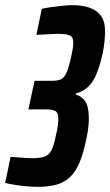

<svg xmlns="http://www.w3.org/2000/svg" viewBox="-54 -716 427 744"><path d="M94 8Q74 8 50.5 6Q27 4 5 0.5Q-17 -3 -34 -7L-13 -108Q3 -107 18 -106Q33 -105 46 -104Q59 -103 68 -103Q99 -103 117 -108.5Q135 -114 145 -133Q155 -152 163 -193Q168 -214 170 -229Q172 -244 172 -255Q172 -279 161 -285.5Q150 -292 126 -292H56L80 -403H150Q171 -403 183 -409Q195 -415 204 -435Q213 -455 222 -497Q226 -515 228 -528Q230 -541 230 -550Q230 -566 224 -573Q218 -580 204 -582.5Q190 -585 167 -585Q158 -585 145 -584Q132 -583 117 -582.5Q102 -582 87 -581L108 -682Q127 -686 148.5 -689Q170 -692 190.5 -694Q211 -696 227 -696Q264 -696 292 -686.5Q320 -677 336.5 -655.5Q353 -634 353 -596Q353 -580 351 -556.5Q349 -533 344 -510Q327 -433 303.5 -398.5Q280 -364 240 -354V-350Q264 -342 276.5 -323Q289 -304 290 -266Q291 -253 289 -230Q287 -207 281 -180Q270 -124 254.5 -87Q239 -50 217 -29.5Q195 -9 165 -0.5Q135 8 94 8Z"/></svg>

Font: Saira UltraCondensed ExtraBold
Style: Italic
Weight: 800
Width: 1
Italic angle: -12°
Designer: Hector Gatti with collaboration of the Omnibus-Type team
Foundry: Omnibus-Type
Version: Version 1.101